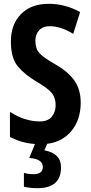

<svg xmlns="http://www.w3.org/2000/svg" viewBox="-20 -744 474 1004"><path d="M176 240Q299 240 299 131Q299 58 212 42L227 8Q307 -2 354.5 -60.5Q402 -119 402 -207Q402 -277 368 -324Q334 -371 267 -409Q205 -444 185 -467.5Q165 -491 165 -532Q165 -564 184.5 -585.5Q204 -607 241 -607Q297 -607 363 -567L399 -681Q320 -724 237 -724Q143 -725 89.5 -670Q36 -615 37 -525Q37 -440 73.5 -396.5Q110 -353 173 -316Q233 -281 252 -256Q271 -231 271 -194Q271 -158 250.5 -133.5Q230 -109 189 -109Q110 -109 32 -159V-28Q92 4 163 9L133 82Q204 87 204 129Q204 167 154 167Q130 167 105 160V232Q135 240 176 240Z"/></svg>

Font: Noto Sans UI Condensed
Style: Bold
Weight: 700
Width: 3
Designer: Monotype Design Team
Foundry: Monotype Imaging Inc.
Version: 1.001